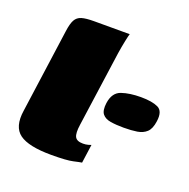

<svg xmlns="http://www.w3.org/2000/svg" viewBox="-98 -599 687 698"><g transform="rotate(20 245.5 -250.0)"><path d="M171 5Q83 5 47.5 -21Q12 -47 22 -112L67 -436Q71 -466 79 -480.5Q87 -495 103.5 -500Q120 -505 151 -505H289Q287 -500 282 -476Q277 -452 273 -426L232 -134Q227 -100 234 -86.5Q241 -73 265 -73Q276 -73 285 -75.5Q294 -78 296 -79L286 -7Q278 -6 254 -0.5Q230 5 171 5ZM295 -241Q301 -283 332 -293.5Q363 -304 406 -304Q449 -304 472.5 -293Q496 -282 490 -241Q486 -211 472 -198Q458 -185 436 -181.5Q414 -178 384 -178Q355 -178 333.5 -181.5Q312 -185 301.5 -198Q291 -211 295 -241Z"/></g></svg>

Font: Genos Thin Black
Style: Italic
Weight: 900
Italic angle: -8°
Version: Version 1.010